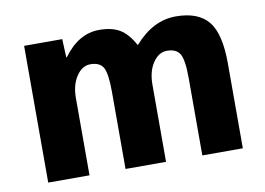

<svg xmlns="http://www.w3.org/2000/svg" viewBox="-63 -624 992 719"><g transform="rotate(-10 433.5 -265.0)"><path d="M66 -520H211L214 -450H216Q274 -530 353 -530Q401 -530 431 -512Q461 -494 485 -450H487Q557 -530 644 -530Q729 -530 767.5 -483Q806 -436 806 -323V0H652V-293Q652 -363 638.5 -386Q625 -409 589 -409Q558 -409 536 -376.5Q514 -344 514 -293V0H360V-293Q360 -363 347 -386Q334 -409 298 -409Q267 -409 245 -376.5Q223 -344 223 -293V0H66Z"/></g></svg>

Font: M PLUS 1p ExtraBold
Style: Regular
Weight: 800
Version: Version 1.062